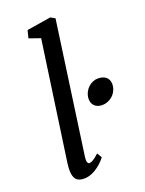

<svg xmlns="http://www.w3.org/2000/svg" viewBox="-152 -879 723 960"><g transform="rotate(-20 209.0 -398.5)"><path d="M69.3 -56.2C69.3 -8.8 86.4 9.8 125.5 9.8C183.6 9.8 234.9 -46.9 243.2 -61L228 -86.4C198.7 -59.1 185.1 -54.2 175.3 -54.2C166 -54.2 161.6 -67.9 165 -91.3L263.7 -792.5L240.2 -805.7L112.3 -785.2L102.1 -744.6L162.1 -723.6L72.3 -93.8C70.3 -81.5 69.3 -64.9 69.3 -56.2ZM281.7 -365.7C276.9 -327.6 300.8 -304.7 335.4 -304.7C374 -304.7 411.6 -333 417.5 -376.5C421.9 -409.7 405.3 -437.5 358.9 -437.5C322.3 -437.5 287.1 -406.2 281.7 -365.7Z"/></g></svg>

Font: Merriweather
Style: Italic
Weight: 400
Italic angle: -7.5°
Designer: Eben Sorkin
Foundry: Eben Sorkin
Version: Version 1.001